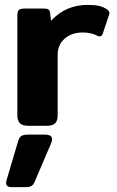

<svg xmlns="http://www.w3.org/2000/svg" viewBox="-20 -515 479 786"><path d="M51 -43V-451Q51 -468 57 -474Q63 -480 81 -480H161Q173 -480 178.5 -476Q184 -472 185 -462L189 -430Q249 -495 339 -495Q368 -495 386.5 -490.5Q405 -486 419 -476Q428 -469 428 -462Q428 -459 426 -453L401 -378Q397 -366 388 -366Q384 -366 378 -369Q352 -382 318 -382Q274 -382 245 -357Q216 -332 216 -290V-43Q216 -21 206 -10.5Q196 0 171 0H97Q72 0 61.5 -10.5Q51 -21 51 -43ZM5 234Q5 230 7 222L53 67Q58 48 67 42Q76 36 96 36H162Q193 36 193 54Q193 64 187 77L121 231Q117 241 109 246Q101 251 87 251H27Q5 251 5 234Z"/></svg>

Font: Mitr Medium
Style: Regular
Weight: 500
Designer: Thanarat Vachiruckul
Foundry: Cadson Demak
Version: Version 1.003